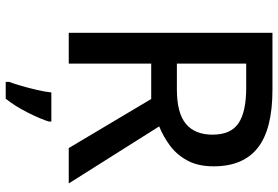

<svg xmlns="http://www.w3.org/2000/svg" viewBox="-171 -583 975 673"><g transform="rotate(90 316.5 -246.5)"><path d="M295 -714Q432 -714 497.5 -663Q563 -612 563 -508Q563 -453 542.5 -415.5Q522 -378 490 -354.5Q458 -331 423 -317L623 0H499L327 -289H203V0H95V-714ZM288 -622H203V-379H293Q376 -379 414 -410.5Q452 -442 452 -504Q452 -568 412 -595Q372 -622 288 -622ZM406 70Q397 99 375 143Q353 187 326 221H267V209Q274 191 281.5 164.5Q289 138 295.5 110Q302 82 304 61H406Z"/></g></svg>

Font: Noto Sans Ol Chiki Medium
Style: Regular
Weight: 500
Designer: Monotype Design Team, Lewis McGuffie
Foundry: Monotype Imaging Inc.
Version: Version 2.003; ttfautohint (v1.8.4.7-5d5b)